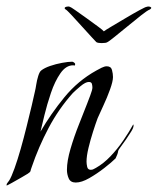

<svg xmlns="http://www.w3.org/2000/svg" viewBox="-47 -555 483 588"><path d="M-26 13Q-27 13 -27 12Q-27 8 -23.5 4Q-20 0 -19 -2Q-12 -13 -2.5 -39.5Q7 -66 16.5 -99.5Q26 -133 34.5 -167.5Q43 -202 50 -231Q57 -260 60 -275Q62 -283 64 -296Q66 -309 70 -322Q74 -335 79 -339Q89 -347 106.5 -353Q124 -359 143 -362.5Q162 -366 174 -366Q176 -366 179 -364Q182 -362 183 -360V-357Q183 -354 181 -354.5Q179 -355 177 -355Q155 -355 138 -330.5Q121 -306 109 -270.5Q97 -235 89 -202Q81 -169 77 -152Q109 -207 150.5 -257.5Q192 -308 248 -339Q255 -343 264 -347.5Q273 -352 280 -352Q293 -352 296 -340.5Q299 -329 299 -319Q299 -306 290 -281Q281 -256 269.5 -231.5Q258 -207 252 -193Q246 -177 238 -152Q230 -127 224 -102Q218 -77 218 -60Q218 -53 220 -44Q222 -35 231 -35Q236 -35 239.5 -37Q243 -39 247 -41Q270 -54 291.5 -76.5Q313 -99 331 -125.5Q349 -152 361 -174Q362 -173 362 -170Q362 -164 355 -152.5Q348 -141 339 -128Q330 -115 322.5 -105Q315 -95 315 -93Q314 -86 312 -81.5Q310 -77 307 -70Q295 -58 272.5 -40.5Q250 -23 226.5 -9.5Q203 4 185 4Q169 4 163.5 -8.5Q158 -21 158 -35Q158 -62 169 -99.5Q180 -137 195 -174.5Q210 -212 220 -238Q223 -246 229.5 -263Q236 -280 236 -287Q236 -292 234.5 -298Q233 -304 225 -304Q215 -304 199.5 -291Q184 -278 176 -270Q133 -222 102 -163.5Q71 -105 50 -43Q47 -35 46.5 -31.5Q46 -28 38 -23Q35 -21 19.5 -12Q4 -3 -10.5 5Q-25 13 -26 13ZM264 -423Q253 -423 248 -426Q247 -427 233.5 -441.5Q220 -456 203 -475Q186 -494 171.5 -509.5Q157 -525 154 -526Q151 -528 151 -530Q151 -533 157 -534.5Q163 -536 167 -534Q169 -534 184 -523.5Q199 -513 218.5 -499Q238 -485 253.5 -473.5Q269 -462 271 -459Q276 -463 295.5 -474.5Q315 -486 338.5 -500Q362 -514 380.5 -524Q399 -534 402 -534Q404 -535 408 -535Q413 -535 415.5 -532.5Q418 -530 412 -526Q404 -523 384.5 -507.5Q365 -492 342.5 -473.5Q320 -455 302.5 -441Q285 -427 282 -426Q278 -423 264 -423Z"/></svg>

Font: Beau Rivage
Style: Regular
Weight: 400
Designer: Robert E. Leuschke
Foundry: Robert E. Leuschke
Version: Version 1.010; ttfautohint (v1.8.3)